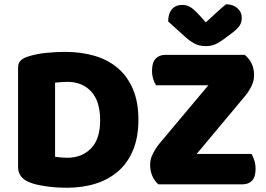

<svg xmlns="http://www.w3.org/2000/svg" viewBox="-20 -867 1252 903"><path d="M451 -301Q451 -391 409 -436.5Q367 -482 297 -482Q283 -482 268.5 -481Q254 -480 239 -478V-130Q250 -128 266 -126.5Q282 -125 296 -125Q365 -125 408 -169Q451 -213 451 -301ZM631 -304Q631 -224 607 -164Q583 -104 538.5 -64Q494 -24 432 -4Q370 16 295 16Q278 16 256 15Q234 14 210.5 11Q187 8 163.5 3.5Q140 -1 120 -9Q65 -30 65 -82V-549Q65 -570 76.5 -581.5Q88 -593 108 -600Q151 -614 199 -618.5Q247 -623 285 -623Q363 -623 426.5 -604Q490 -585 535.5 -545.5Q581 -506 606 -446Q631 -386 631 -304ZM725 0Q708 -14 697 -38Q686 -62 686 -93Q686 -118 699 -144Q712 -170 730 -192L960 -466H714Q706 -478 700.5 -495.5Q695 -513 695 -535Q695 -573 712 -591Q729 -609 758 -609H1131Q1175 -573 1175 -513Q1175 -488 1163.5 -463.5Q1152 -439 1134 -417L905 -143H1163Q1170 -131 1176 -113Q1182 -95 1182 -73Q1182 -35 1165.5 -17.5Q1149 0 1120 0ZM948 -762Q973 -785 997 -807Q1021 -829 1043 -847Q1075 -847 1096 -829Q1117 -811 1117 -783Q1117 -762 1107 -746.5Q1097 -731 1069 -710L1041 -689Q1012 -667 992 -658.5Q972 -650 948 -650Q918 -650 896 -661.5Q874 -673 854 -691L771 -766Q771 -803 788.5 -823.5Q806 -844 838 -844Q858 -844 875.5 -833.5Q893 -823 921 -792Z"/></svg>

Font: Baloo Da 2 ExtraBold
Style: Regular
Weight: 800
Designer: Noopur Datye, Sulekha Rajkumar and Ek Type
Foundry: Ek Type
Version: Version 1.640;hotconv 1.0.111;makeotfexe 2.5.65597; ttfautoh